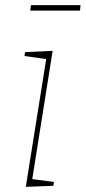

<svg xmlns="http://www.w3.org/2000/svg" viewBox="-20 -722 332 744"><path d="M97 -681 100 -702H292L290 -681ZM77 -520 184 -525 105 -28 189 -17 187 -2 80 2 159 -493 75 -505Z"/></svg>

Font: Bitter Pro Thin
Style: Italic
Weight: 250
Italic angle: -9°
Designer: Sol Matas, and Bitter project Authors
Foundry: Sol Matas
Version: Version 1.010